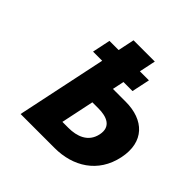

<svg xmlns="http://www.w3.org/2000/svg" viewBox="-179 -863 1020 1020"><g transform="rotate(45 331.0 -352.5)"><path d="M340.7 -315.5 301.6 -129.4H346.7C409.5 -129.4 473.5 -150.6 488.7 -222.9C503.7 -294.3 448.7 -315.5 385.8 -315.5ZM115 -1.9 221.5 -508.5H152.8L174.2 -610.5H243L262.4 -703.1H422.2L402.8 -610.5H470.7L449.2 -508.5H381.3L367.6 -443H463.6C600.5 -443 686.3 -362.3 655.9 -217.8C625.4 -72.4 507.7 -1.9 370.8 -1.9Z"/></g></svg>

Font: Hussar
Style: BdOblTwo
Weight: 700
Foundry: Cannot Into Space Fonts
Version: Version 2.00